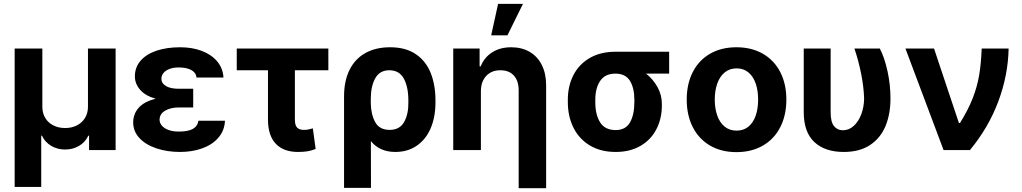

<svg xmlns="http://www.w3.org/2000/svg" viewBox="-20 -784 5338 1003"><path d="M56.6 -530.3H201.2V-225.6Q201.2 -193.4 216.1 -168.2Q231 -143.1 258.1 -129.2Q285.2 -115.2 320.3 -115.2Q355.5 -115.2 382.6 -129.4Q409.7 -143.6 424.6 -168.7Q439.5 -193.8 439.5 -225.6V-530.3H584V0H445.3V-75.2H441.4Q425.3 -41 393.1 -22Q360.8 -2.9 320.3 -2.9Q279.8 -2.9 247.6 -22Q215.3 -41 199.2 -75.2H195.3V192.4H56.6Z M793.5 -268.1Q739.7 -283.2 712.2 -314.9Q684.6 -346.7 684.6 -384.8Q684.6 -432.6 714.6 -467Q744.6 -501.5 798.1 -519.3Q851.6 -537.1 920.9 -537.1Q983.9 -537.1 1034.2 -518.1Q1084.5 -499 1114.5 -463.4Q1144.5 -427.7 1147.5 -378.9H1006.8Q1003.9 -404.8 979.2 -418.2Q954.6 -431.6 914.1 -431.6Q885.3 -431.6 864.7 -423.6Q844.2 -415.5 833.7 -402.3Q823.2 -389.2 823.2 -373Q823.2 -348.6 847.2 -334.5Q871.1 -320.3 914.1 -320.3H989.3V-222.7H914.1Q872.1 -222.7 843 -206.1Q814 -189.5 813.5 -158.2Q814 -141.1 825.9 -127.2Q837.9 -113.3 860.4 -105Q882.8 -96.7 914.1 -96.7Q962.9 -96.7 987.8 -110.8Q1012.7 -125 1016.6 -153.3H1155.3Q1152.8 -101.6 1120.8 -64.7Q1088.9 -27.8 1036.4 -9Q983.9 9.8 920.9 9.8Q852.1 9.8 796.1 -9.3Q740.2 -28.3 708 -63.2Q675.8 -98.1 675.8 -144.5Q675.8 -189 704.8 -221.4Q733.9 -253.9 793.5 -268.1Z M1695.3 -417H1520.5V-159.2Q1520.5 -129.4 1532.2 -117.4Q1543.9 -105.5 1566.4 -105.5Q1580.6 -105.5 1587.2 -106.9Q1593.8 -108.4 1614.3 -113.3L1628.9 -5.9Q1607.4 2.9 1586.4 6.3Q1565.4 9.8 1537.1 9.8Q1461.4 9.8 1420.7 -33Q1379.9 -75.7 1379.9 -160.2V-417H1216.8V-530.3H1695.3Z M2017.6 -537.1Q2100.1 -537.1 2153.1 -500.5Q2206.1 -463.9 2230.5 -401.4Q2254.9 -338.9 2254.9 -258.8V-250Q2254.9 -171.9 2229.5 -113.3Q2204.1 -54.7 2156.7 -22.5Q2109.4 9.8 2044.9 9.8Q1963.4 9.8 1917.5 -46.9L1918 197.3H1777.3V-280.3Q1777.3 -362.3 1806.6 -420.2Q1835.9 -478 1889.9 -507.6Q1943.8 -537.1 2017.6 -537.1ZM1917 -244.1Q1918 -186 1940.2 -145.8Q1962.4 -105.5 2015.6 -105.5Q2068.4 -105.5 2091.3 -147Q2114.3 -188.5 2113.3 -250V-258.8Q2113.3 -329.6 2089.6 -373.3Q2065.9 -417 2013.7 -417Q1963.9 -417 1940.4 -375.2Q1917 -333.5 1917 -267.6Z M2492.2 0H2347.7V-530.3H2485.4V-437.5H2491.2Q2509.8 -484.4 2551.3 -510.7Q2592.8 -537.1 2650.4 -537.1Q2705.6 -537.1 2746.8 -513.2Q2788.1 -489.3 2810.5 -444.3Q2833 -399.4 2833 -337.9V199.2H2689.5V-312.5Q2689.5 -361.8 2664.3 -389.4Q2639.2 -417 2593.8 -417Q2548.3 -417 2520.3 -387.7Q2492.2 -358.4 2492.2 -306.6ZM2582 -763.7H2711.9L2630.9 -599.6H2545.9Z M3195.3 -513.7H3475.6V-399.4H3355Q3392.1 -370.1 3414.8 -328.9Q3437.5 -287.6 3437.5 -242.2V-232.4Q3437.5 -164.1 3408.9 -108.9Q3380.4 -53.7 3325.9 -22Q3271.5 9.8 3196.3 9.8Q3118.2 9.8 3061.8 -23.9Q3005.4 -57.6 2975.8 -116.9Q2946.3 -176.3 2946.3 -251V-262.7Q2946.3 -335 2975.6 -391.8Q3004.9 -448.7 3061 -481.2Q3117.2 -513.7 3195.3 -513.7ZM3196.3 -104.5Q3248 -104.5 3271 -144.5Q3293.9 -184.6 3293.9 -251V-262.7Q3293.9 -324.2 3270.8 -361.8Q3247.6 -399.4 3195.3 -399.4Q3140.6 -399.4 3115.2 -361.3Q3089.8 -323.2 3089.8 -262.7V-251Q3089.8 -184.6 3115.2 -144.5Q3140.6 -104.5 3196.3 -104.5Z M3567.4 -263.7Q3567.4 -345.2 3598.9 -407.2Q3630.4 -469.2 3689.2 -503.2Q3748 -537.1 3827.1 -537.1Q3906.2 -537.1 3965.3 -503.2Q4024.4 -469.2 4056.2 -407.2Q4087.9 -345.2 4087.9 -263.7Q4087.9 -182.1 4056.2 -119.9Q4024.4 -57.6 3965.3 -23.4Q3906.2 10.7 3827.1 10.7Q3748 10.7 3689.5 -23.4Q3630.9 -57.6 3599.1 -119.9Q3567.4 -182.1 3567.4 -263.7ZM3940.4 -263.7Q3940.4 -311 3927.7 -347.9Q3915 -384.8 3889.6 -405.8Q3864.3 -426.8 3828.1 -426.8Q3791.5 -426.8 3765.9 -405.8Q3740.2 -384.8 3727.1 -347.9Q3713.9 -311 3713.9 -263.7Q3713.9 -216.8 3727.1 -179.9Q3740.2 -143.1 3765.9 -122.3Q3791.5 -101.6 3828.1 -101.6Q3864.3 -101.6 3889.6 -122.3Q3915 -143.1 3927.7 -179.7Q3940.4 -216.3 3940.4 -263.7Z M4319.3 -530.3V-196.3Q4319.3 -147 4336.9 -125.2Q4354.5 -103.5 4382.8 -103.5Q4415.5 -103.5 4440.7 -127Q4465.8 -150.4 4479.7 -188.5Q4493.7 -226.6 4494.1 -269.5Q4492.2 -331.1 4478.3 -400.1Q4464.4 -469.2 4443.4 -530.3H4576.2Q4600.1 -484.9 4616 -413.6Q4631.8 -342.3 4631.8 -269.5Q4631.8 -188.5 4606 -125.7Q4580.1 -63 4525.4 -26.6Q4470.7 9.8 4387.7 9.8Q4289.6 9.8 4234.1 -42Q4178.7 -93.8 4178.7 -198.2V-530.3Z M4710 -530.3H4859.4L4989.3 -141.6H4995.1Q5037.6 -210.4 5060.8 -269.3Q5084 -328.1 5094.5 -388.2Q5105 -448.2 5108.4 -530.3H5249Q5246.1 -389.2 5194.6 -252.7Q5143.1 -116.2 5046.9 0H4909.2Z"/></svg>

Font: Pretendard GOV
Style: Bold
Weight: 700
Designer: Base glyphs from Inter by Rasmus Andersson; Hangeul glyphs from Noto Sans CJK(Source Han Sans) by Jang Soo-young and Kan
Foundry: Kil Hyung-jin
Version: Version 1.309